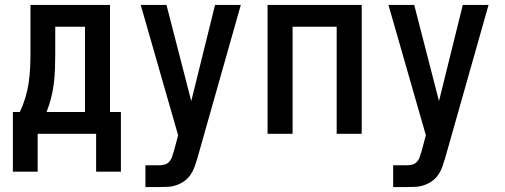

<svg xmlns="http://www.w3.org/2000/svg" viewBox="-20 -540 2040 775"><path d="M368 153V0H132V153H32V-88H60Q73 -115 82 -144.5Q91 -174 95.5 -204Q100 -234 101.5 -264.5Q103 -295 103 -325V-520H424V-88H468V153ZM323 -88V-432H203V-325Q203 -295 202 -264.5Q201 -234 197.5 -204.5Q194 -175 186.5 -145.5Q179 -116 168 -88Z M567 215V127H623Q633 127 643.5 124.5Q654 122 661.5 114.5Q669 107 673 97Q677 87 679 77H680L699 6L548 -520H652L752 -132L848 -520H952L776 101Q771 118 765 134.5Q759 151 749 165.5Q739 180 724.5 190.5Q710 201 693 207Q676 213 658.5 214Q641 215 623 215Z M1060 0V-520H1440V0H1339V-432H1161V0Z M1567 215V127H1623Q1633 127 1643.5 124.5Q1654 122 1661.5 114.5Q1669 107 1673 97Q1677 87 1679 77H1680L1699 6L1548 -520H1652L1752 -132L1848 -520H1952L1776 101Q1771 118 1765 134.5Q1759 151 1749 165.5Q1739 180 1724.5 190.5Q1710 201 1693 207Q1676 213 1658.5 214Q1641 215 1623 215Z"/></svg>

Font: Iosevka SS18 Semibold
Style: Regular
Weight: 600
Monospace: yes
Designer: Belleve Invis
Foundry: Belleve Invis
Version: Version 25.1.1; ttfautohint (v1.8.4)